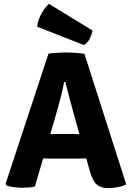

<svg xmlns="http://www.w3.org/2000/svg" viewBox="-20 -959 678 988"><path d="M229.5 -683Q248.5 -686 275.2 -687.5Q302 -689 322 -689Q341 -689 368 -687.2Q395 -685.5 414.5 -682L629.5 -10.5Q613 -1 586.8 4Q560.5 9 538 9Q500 9 478.5 -8.8Q457 -26.5 442.5 -78L371 -331.5Q359.5 -373.5 344 -430.5Q328.5 -487.5 316 -537H310Q305 -509 296.5 -475Q288 -441 278.8 -407.2Q269.5 -373.5 261.5 -346.5L159.5 1Q144.5 4.5 127.2 5.8Q110 7 91.5 7Q73.5 7 50.8 4Q28 1 14.5 -4L8.5 -12.5ZM241.5 -143Q234.5 -143 225.2 -143.2Q216 -143.5 206.8 -143.8Q197.5 -144 190.5 -144H106.5L155 -268.5H229Q236 -268.5 245 -268.8Q254 -269 263 -269.2Q272 -269.5 279 -269.5H352Q359 -269.5 368 -269.2Q377 -269 386.2 -268.8Q395.5 -268.5 402.5 -268.5H479L519.5 -144H435Q428 -144 418.8 -143.8Q409.5 -143.5 400.2 -143.2Q391 -143 384 -143ZM232 -939Q220 -929 206.5 -910Q193 -891 183 -867.5Q173 -844 171.5 -821.5L412 -727Q430.5 -738 441.5 -759.2Q452.5 -780.5 456 -802Z"/></svg>

Font: Signika SC
Style: Regular
Weight: 300
Designer: Anna Giedryś
Foundry: Anna Giedryś
Version: Version 2.000